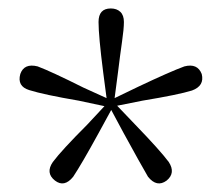

<svg xmlns="http://www.w3.org/2000/svg" viewBox="-20 -829 515 454"><path d="M232 -597 224 -658Q213 -744 213 -777Q213 -809 242 -809Q256 -809 264.5 -801Q273 -793 273 -777Q273 -761 268.5 -730Q264 -699 259 -658L251 -597L307 -624Q383 -660 416 -672Q447 -680 457 -654Q464 -626 434 -615Q402 -605 317 -591L257 -579L300 -534Q358 -474 379 -446Q396 -420 374 -402Q351 -385 330 -411Q313 -440 272 -515L243 -569L213 -514Q173 -441 153 -411Q132 -385 110 -402Q87 -420 105 -446Q126 -474 186 -534L227 -578L166 -591Q84 -605 49 -616Q20 -625 28 -654Q37 -680 69 -672Q101 -660 177 -622Z"/></svg>

Font: Minh Nguyen ExtraLight
Style: Regular
Weight: 250
Designer: Ryoko NISHIZUKA 西塚涼子 (kana & ideographs); Frank Grießhammer (Latin, Greek & Cyrillic); Wenlong ZHANG 张文龙 (bopomofo); San
Foundry: Adobe
Version: Version 1.100;July 7, 2023;FontCreator 14.0.0.2814 64-bit